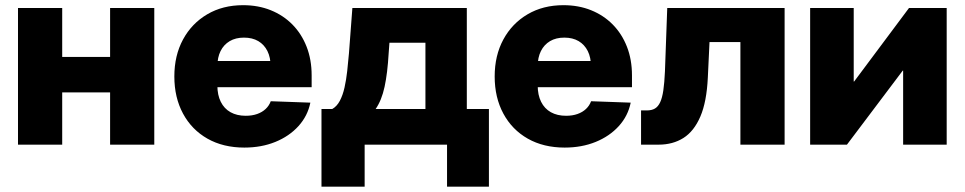

<svg xmlns="http://www.w3.org/2000/svg" viewBox="-20 -553 3688 734"><path d="M449.2 -335.4V-199.7H169.4V-335.4ZM217.8 -522.5V0H48.8V-522.5ZM569.8 -522.5V0H400.9V-522.5Z M914.1 11.2Q833.5 11.2 773.2 -22.9Q712.9 -57.1 679.7 -118.7Q646.5 -180.2 646.5 -260.7Q646.5 -340.8 679.7 -402.1Q712.9 -463.4 772.2 -498.3Q831.5 -533.2 909.2 -533.2Q967.3 -533.2 1015.1 -513.9Q1063 -494.6 1097.9 -459.2Q1132.8 -423.8 1152.1 -374.5Q1171.4 -325.2 1171.4 -264.6V-219.7H702.1V-319.8H1091.8L1014.6 -298.8Q1014.6 -333 1002.4 -357.7Q990.2 -382.3 967.5 -395.8Q944.8 -409.2 912.6 -409.2Q880.9 -409.2 858.2 -395.8Q835.4 -382.3 823.2 -357.9Q811 -333.5 811 -299.3V-226.1Q811 -189.9 824 -163.8Q836.9 -137.7 861.3 -124Q885.7 -110.4 919.4 -110.4Q943.8 -110.4 963.1 -117.2Q982.4 -124 995.6 -136.5Q1008.8 -148.9 1015.1 -166L1166.5 -160.6Q1156.2 -109.9 1121.1 -71Q1085.9 -32.2 1032.7 -10.5Q979.5 11.2 914.1 11.2Z M1209 160.6V-136.2H1250Q1267.6 -146 1279.1 -167.5Q1290.5 -189 1297.1 -218.5Q1303.7 -248 1307.4 -281.7Q1311 -315.4 1314 -349.1L1327.1 -522.5H1764.6V-136.2H1849.1V160.6H1689V0H1374V160.6ZM1416 -136.2H1606.4V-389.6H1468.8L1465.8 -349.1Q1461.4 -272.9 1450.2 -221.2Q1439 -169.4 1416 -136.2Z M2138.7 11.2Q2058.1 11.2 1997.8 -22.9Q1937.5 -57.1 1904.3 -118.7Q1871.1 -180.2 1871.1 -260.7Q1871.1 -340.8 1904.3 -402.1Q1937.5 -463.4 1996.8 -498.3Q2056.2 -533.2 2133.8 -533.2Q2191.9 -533.2 2239.7 -513.9Q2287.6 -494.6 2322.5 -459.2Q2357.4 -423.8 2376.7 -374.5Q2396 -325.2 2396 -264.6V-219.7H1926.8V-319.8H2316.4L2239.3 -298.8Q2239.3 -333 2227.1 -357.7Q2214.8 -382.3 2192.1 -395.8Q2169.4 -409.2 2137.2 -409.2Q2105.5 -409.2 2082.8 -395.8Q2060.1 -382.3 2047.9 -357.9Q2035.6 -333.5 2035.6 -299.3V-226.1Q2035.6 -189.9 2048.6 -163.8Q2061.5 -137.7 2085.9 -124Q2110.4 -110.4 2144 -110.4Q2168.5 -110.4 2187.7 -117.2Q2207 -124 2220.2 -136.5Q2233.4 -148.9 2239.7 -166L2391.1 -160.6Q2380.9 -109.9 2345.7 -71Q2310.5 -32.2 2257.3 -10.5Q2204.1 11.2 2138.7 11.2Z M2430.7 0V-130.9H2453.1Q2471.7 -130.9 2483.9 -138.2Q2496.1 -145.5 2503.9 -162.4Q2511.7 -179.2 2515.9 -207.8Q2520 -236.3 2522 -279.3L2530.8 -522.5H2979.5V0H2810.5V-392.1H2692.4L2686 -256.8Q2681.6 -164.1 2657.5 -107.7Q2633.3 -51.3 2592.8 -25.6Q2552.2 0 2498 0Z M3599.1 0H3432.6V-283.2H3431.2L3217.8 0H3077.1V-522.5H3243.7V-241.2H3245.1L3455.1 -522.5H3599.1Z"/></svg>

Font: Inter 28pt ExtraBold
Style: Regular
Weight: 800
Designer: Rasmus Andersson
Foundry: rsms
Version: Version 4.001;git-66647c0bb